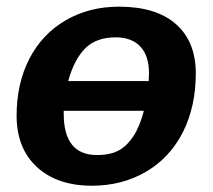

<svg xmlns="http://www.w3.org/2000/svg" viewBox="-20 -558 651 587"><path d="M578.6 -333.5Q578.6 -232.4 539.1 -153.8Q499 -75.2 426 -32.7Q353 9.8 261.2 9.8Q154.8 9.8 92.8 -47.4Q30.8 -104.5 30.8 -204.6Q30.8 -302.7 69.8 -378.4Q108.9 -454.1 180.7 -495.8Q252.4 -537.6 343.8 -537.6Q457.5 -537.6 518.1 -484.1Q578.6 -430.7 578.6 -333.5ZM435.5 -334Q435.5 -387.2 409.2 -415.5Q382.8 -443.8 333.5 -443.8Q274.4 -443.8 240.7 -410.4Q207 -377 188.5 -310.1H434.6ZM174.8 -210.4Q174.8 -84 276.4 -84Q317.4 -84 343.3 -98.1Q368.7 -112.3 387.9 -141.6Q407.2 -170.9 419.9 -219.2H174.8Z"/></svg>

Font: Arimo
Style: Bold Italic
Weight: 700
Italic angle: -12°
Designer: Steve Matteson
Foundry: Monotype Imaging Inc.
Version: Version 1.33